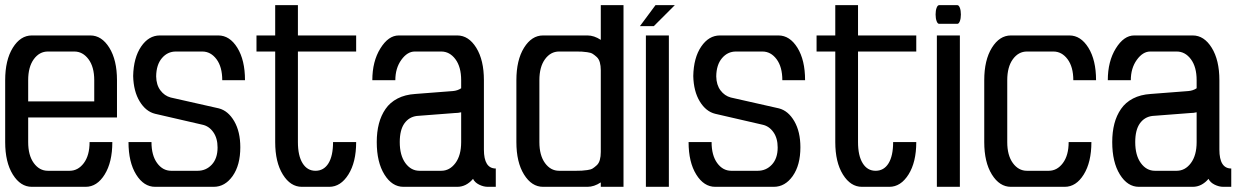

<svg xmlns="http://www.w3.org/2000/svg" viewBox="-20 -722 4858 742"><path d="M432.1 -412.1V-268.1H88.9V-172.9Q88.9 -121.6 110.6 -91.8Q132.3 -62 165 -62H249Q281.7 -62 304 -91.8Q326.2 -121.6 326.2 -172.9H414.1Q414.1 -95.2 384.5 -47.6Q355 0 311 0H103Q59.1 0 29.5 -47.6Q0 -95.2 0 -172.9V-412.1Q0 -489.7 29.5 -537.4Q59.1 -585 103 -585H329.1Q373 -585 402.6 -537.4Q432.1 -489.7 432.1 -412.1ZM344.2 -330.1V-412.1Q344.2 -463.4 322 -493.2Q299.8 -522.9 267.1 -522.9H165Q132.3 -522.9 110.6 -493.2Q88.9 -463.4 88.9 -412.1V-330.1Z M583.5 -426.8Q584 -394 599.9 -372.8Q615.7 -351.6 639.6 -345.2L825.7 -303.2Q861.8 -293.9 885.3 -253.4Q908.7 -212.9 908.7 -152.8Q908.7 -84 879.2 -42Q849.6 0 805.7 0H579.6Q535.6 0 506.1 -47.6Q476.6 -95.2 476.6 -172.9H565.4Q565.4 -121.6 587.2 -91.8Q608.9 -62 641.6 -62H743.7Q776.4 -62 798.6 -85.9Q820.8 -109.9 820.8 -151.9Q820.8 -188 804.2 -211.4Q787.6 -234.9 761.7 -240.2L579.6 -282.2Q543.5 -291 519.8 -330.1Q496.1 -369.1 494.6 -428.2Q496.1 -499 525.4 -542Q554.7 -585 597.7 -585H823.7Q867.7 -585 897.2 -537.4Q926.8 -489.7 926.8 -412.1H838.9Q838.9 -463.4 816.7 -493.2Q794.4 -522.9 761.7 -522.9H659.7Q627.4 -522.9 605.7 -497.3Q584 -471.7 583.5 -426.8Z M1252.4 0H1146.5Q1102.5 0 1073 -47.6Q1043.5 -95.2 1043.5 -172.9V-522.9H971.2V-585H1043.5V-702.1H1131.3V-585H1356.4V-522.9H1131.3V-172.9Q1131.3 -120.1 1149.4 -91.1Q1167.5 -62 1199.2 -62Q1231.4 -62 1249.3 -90.8Q1267.1 -119.6 1267.1 -172.9H1356.4Q1356.4 -95.2 1326.4 -47.6Q1296.4 0 1252.4 0Z M1737.8 -285.2 1590.8 -273.9Q1560.5 -270 1542.7 -244.9Q1524.9 -219.7 1524.9 -172.9Q1524.9 -121.6 1546.6 -91.8Q1568.4 -62 1601.1 -62H1685.1Q1717.8 -62 1740 -91.8Q1762.2 -121.6 1762.2 -172.9V-288.1Q1750.5 -285.2 1737.8 -285.2ZM1747.1 0H1539.1Q1495.1 0 1465.6 -47.6Q1436 -95.2 1436 -172.9Q1436 -211.9 1444.3 -243.9Q1452.6 -275.9 1470 -301Q1487.3 -326.2 1516.4 -341.3Q1545.4 -356.4 1585 -358.9L1730 -370.1Q1748.5 -371.6 1762.2 -380.9V-412.1Q1762.2 -463.4 1740 -493.2Q1717.8 -522.9 1685.1 -522.9H1583Q1554.2 -522.9 1531 -490.7Q1507.8 -458.5 1507.8 -412.1H1418.9Q1418.9 -484.9 1450 -534.9Q1481 -585 1521 -585H1747.1Q1791 -585 1820.6 -537.4Q1850.1 -489.7 1850.1 -412.1V-144Q1850.1 -70.8 1896 -70.8V0H1865.2Q1848.6 0 1831.5 -8.5Q1814.5 -17.1 1808.1 -30.8Q1781.7 0 1747.1 0Z M2301.8 -134.8V-450.2Q2301.8 -467.8 2298.1 -481Q2294.4 -494.1 2286.1 -501.7Q2277.8 -509.3 2270.5 -513.9Q2263.2 -518.6 2249.5 -520.3Q2235.8 -522 2228.5 -522.5Q2221.2 -522.9 2206.5 -522.9H2140.6Q2107.9 -522.9 2086.2 -493.2Q2064.5 -463.4 2064.5 -412.1V-172.9Q2064.5 -121.6 2086.2 -91.8Q2107.9 -62 2140.6 -62H2206.5Q2221.2 -62 2228.5 -62.5Q2235.8 -63 2249.5 -64.7Q2263.2 -66.4 2270.5 -71Q2277.8 -75.7 2286.1 -83.3Q2294.4 -90.8 2298.1 -104Q2301.8 -117.2 2301.8 -134.8ZM2389.6 -702.1V0H2301.8V-17.1Q2275.9 0 2250.5 0H2078.6Q2034.7 0 2005.1 -47.6Q1975.6 -95.2 1975.6 -172.9V-412.1Q1975.6 -489.7 2005.1 -537.4Q2034.7 -585 2078.6 -585H2250.5Q2275.9 -585 2301.8 -567.9V-702.1Z M2587.9 -702.1 2506.8 -621.1H2453.1L2513.2 -702.1ZM2476.1 0V-585H2564.9V0Z M2748 -426.8Q2748.5 -394 2764.4 -372.8Q2780.3 -351.6 2804.2 -345.2L2990.2 -303.2Q3026.4 -293.9 3049.8 -253.4Q3073.2 -212.9 3073.2 -152.8Q3073.2 -84 3043.7 -42Q3014.2 0 2970.2 0H2744.1Q2700.2 0 2670.7 -47.6Q2641.1 -95.2 2641.1 -172.9H2730Q2730 -121.6 2751.7 -91.8Q2773.4 -62 2806.2 -62H2908.2Q2940.9 -62 2963.1 -85.9Q2985.4 -109.9 2985.4 -151.9Q2985.4 -188 2968.8 -211.4Q2952.1 -234.9 2926.3 -240.2L2744.1 -282.2Q2708 -291 2684.3 -330.1Q2660.6 -369.1 2659.2 -428.2Q2660.6 -499 2689.9 -542Q2719.2 -585 2762.2 -585H2988.3Q3032.2 -585 3061.8 -537.4Q3091.3 -489.7 3091.3 -412.1H3003.4Q3003.4 -463.4 2981.2 -493.2Q2959 -522.9 2926.3 -522.9H2824.2Q2792 -522.9 2770.3 -497.3Q2748.5 -471.7 2748 -426.8Z M3417 0H3311Q3267.1 0 3237.5 -47.6Q3208 -95.2 3208 -172.9V-522.9H3135.7V-585H3208V-702.1H3295.9V-585H3521V-522.9H3295.9V-172.9Q3295.9 -120.1 3314 -91.1Q3332 -62 3363.8 -62Q3396 -62 3413.8 -90.8Q3431.6 -119.6 3431.6 -172.9H3521Q3521 -95.2 3491 -47.6Q3460.9 0 3417 0Z M3679.7 -702.1Q3685.5 -702.1 3689.5 -691.7Q3693.4 -681.2 3693.4 -666Q3693.4 -650.9 3689.5 -640.4Q3685.5 -629.9 3679.7 -629.9H3609.4Q3603.5 -629.9 3599.6 -640.4Q3595.7 -650.9 3595.7 -666Q3595.7 -681.2 3599.6 -691.7Q3603.5 -702.1 3609.4 -702.1ZM3600.6 0V-585H3689.5V0Z M4215.8 -412.1H4127.9Q4127.9 -463.4 4105.7 -493.2Q4083.5 -522.9 4050.8 -522.9H3948.7Q3916 -522.9 3894.3 -493.2Q3872.6 -463.4 3872.6 -412.1V-172.9Q3872.6 -121.6 3894.3 -91.8Q3916 -62 3948.7 -62H4032.7Q4065.4 -62 4087.6 -91.8Q4109.9 -121.6 4109.9 -172.9H4197.8Q4197.8 -95.2 4168.2 -47.6Q4138.7 0 4094.7 0H3886.7Q3842.8 0 3813.2 -47.6Q3783.7 -95.2 3783.7 -172.9V-412.1Q3783.7 -489.7 3813.2 -537.4Q3842.8 -585 3886.7 -585H4112.8Q4156.7 -585 4186.3 -537.4Q4215.8 -489.7 4215.8 -412.1Z M4580.1 -285.2 4433.1 -273.9Q4402.8 -270 4385 -244.9Q4367.2 -219.7 4367.2 -172.9Q4367.2 -121.6 4388.9 -91.8Q4410.6 -62 4443.4 -62H4527.3Q4560.1 -62 4582.3 -91.8Q4604.5 -121.6 4604.5 -172.9V-288.1Q4592.8 -285.2 4580.1 -285.2ZM4589.4 0H4381.3Q4337.4 0 4307.9 -47.6Q4278.3 -95.2 4278.3 -172.9Q4278.3 -211.9 4286.6 -243.9Q4294.9 -275.9 4312.3 -301Q4329.6 -326.2 4358.6 -341.3Q4387.7 -356.4 4427.2 -358.9L4572.3 -370.1Q4590.8 -371.6 4604.5 -380.9V-412.1Q4604.5 -463.4 4582.3 -493.2Q4560.1 -522.9 4527.3 -522.9H4425.3Q4396.5 -522.9 4373.3 -490.7Q4350.1 -458.5 4350.1 -412.1H4261.2Q4261.2 -484.9 4292.2 -534.9Q4323.2 -585 4363.3 -585H4589.4Q4633.3 -585 4662.8 -537.4Q4692.4 -489.7 4692.4 -412.1V-144Q4692.4 -70.8 4738.3 -70.8V0H4707.5Q4690.9 0 4673.8 -8.5Q4656.7 -17.1 4650.4 -30.8Q4624 0 4589.4 0Z"/></svg>

Font: Favorite Color
Style: Regular
Weight: 400
Designer: Bryce Wilner
Version: Version 1.000;PS 1.0;hotconv 16.6.51;makeotf.lib2.5.65220 DE